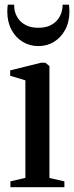

<svg xmlns="http://www.w3.org/2000/svg" viewBox="-20 -782 310 802"><path d="M23.5 0V-24.5L86 -39V-446.5L22.5 -465.5V-488L151.5 -520H169.5L186.5 -506V-38.5L249 -24.5V0ZM140 -589.5Q104 -589.5 74.5 -607.5Q45 -625.5 27.8 -658Q10.5 -690.5 10.5 -733.5Q10.5 -741.5 11 -748.2Q11.5 -755 12.5 -762.5H39Q39 -757.5 39.5 -752.2Q40 -747 40.5 -741.5Q44.5 -721 56.5 -703.8Q68.5 -686.5 89.5 -676.2Q110.5 -666 140 -666Q170 -666 190.8 -676.2Q211.5 -686.5 223.8 -703.8Q236 -721 239.5 -741.5Q241 -747 241.2 -752.2Q241.5 -757.5 241.5 -762.5H268Q269 -755 269.5 -748.2Q270 -741.5 270 -733.5Q270 -690.5 252.5 -658Q235 -625.5 205.8 -607.5Q176.5 -589.5 140 -589.5Z"/></svg>

Font: Merriweather 120pt
Style: Regular
Weight: 400
Version: Version 2.100